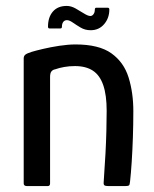

<svg xmlns="http://www.w3.org/2000/svg" viewBox="-20 -628 521 648"><path d="M71 0Q60 0 60 -9Q60 -115 60 -220.5Q60 -326 60 -431Q60 -439 65.5 -443.5Q71 -448 87 -453Q100 -457 125.5 -463Q151 -469 180.5 -473.5Q210 -478 235 -478Q314 -478 356 -448Q398 -418 414 -366.5Q430 -315 430 -253Q430 -209 428.5 -164.5Q427 -120 424.5 -81.5Q422 -43 419 -16Q418 -4 415 -2Q412 0 402 0H346Q336 0 332.5 -2.5Q329 -5 330 -14Q330 -20 332 -46.5Q334 -73 336 -110Q338 -147 339 -185.5Q340 -224 340 -254Q340 -307 328.5 -340.5Q317 -374 293.5 -389.5Q270 -405 233 -405Q214 -405 197 -402Q180 -399 166 -394Q159 -393 154 -387.5Q149 -382 149 -368Q149 -315 149 -255.5Q149 -196 149 -133.5Q149 -71 149 -9Q149 0 141 0ZM147 -532Q142 -532 142 -538Q142 -570 158.5 -589Q175 -608 205 -608Q220 -608 235 -599.5Q250 -591 263.5 -582.5Q277 -574 285 -574Q291 -574 295.5 -580Q300 -586 300 -595Q300 -602 305 -602H343Q349 -602 349 -596Q349 -567 331.5 -546.5Q314 -526 286 -526Q267 -526 252 -535Q237 -544 225.5 -552Q214 -560 206 -560Q198 -560 193.5 -554Q189 -548 189 -538Q189 -532 184 -532Z"/></svg>

Font: Glory Medium
Style: Regular
Weight: 500
Designer: Robert Leuschke
Foundry: Robert Leuschke
Version: Version 1.011